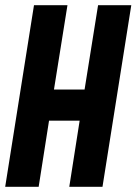

<svg xmlns="http://www.w3.org/2000/svg" viewBox="-29 -720 526 740"><path d="M-9 0 102 -700H231L179 -375H297L349 -700H477L366 0H238L278 -255H160L120 0Z"/></svg>

Font: Georama Condensed
Style: Bold Italic
Weight: 700
Width: 3
Italic angle: -9°
Designer: Jean-Baptiste Levee
Foundry: Production Type
Version: Version 1.000